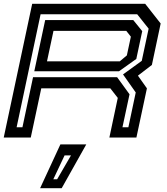

<svg xmlns="http://www.w3.org/2000/svg" viewBox="-24 -720 874 1005"><path d="M-4.5 0 144.5 -700H736L817 -597L771 -380L698 -324L745 -257.5L690 0H548.5L592.5 -207.5L553.5 -257.5H192L137 0ZM63 -54H93.5L149 -316H589L654 -226.5L617 -54H648L686.5 -236L620 -330.5L718 -401.5L754 -570L694 -645.5H188.5ZM155.5 -347 212.5 -615H673.5L720.5 -557L689.5 -411.5L599 -347ZM222 -399H603L640 -430L661 -528L637 -558.5H256ZM186 265 292 36H427.5L299 265ZM255 218.5H275L347.5 93.5H314Z"/></svg>

Font: Tourney Expanded SemiBold
Style: Italic
Weight: 600
Width: 7
Italic angle: -12°
Designer: Tyler Finck
Foundry: Etcetera Type Co
Version: Version 1.010; ttfautohint (v1.8.3)